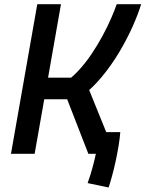

<svg xmlns="http://www.w3.org/2000/svg" viewBox="-20 -713 674 890"><path d="M483.4 156.2 386.2 135.7Q399.4 99.1 409.4 62Q419.4 24.9 425.8 -6.8L443.8 -100.6H537.6Q535.6 -73.2 529.8 -37.6Q523.9 -2 515.9 35.2Q507.8 72.3 499 104.2Q490.2 136.2 483.4 156.2ZM30.8 0 152.8 -693.4H262.7L140.6 0ZM125 -252.9 143.1 -353H363.3L345.2 -252.9ZM389.6 0 264.2 -322.8 368.7 -356.4 513.2 0ZM350.6 -261.2 266.6 -322.3Q304.2 -344.2 338.9 -380.6Q373.5 -417 403.1 -460.7Q432.6 -504.4 456.3 -548.6Q480 -592.8 496.3 -630.9Q512.7 -668.9 521 -693.4H634.3Q621.1 -649.9 595.5 -591.8Q569.8 -533.7 533.4 -472.4Q497.1 -411.1 450.9 -355.5Q404.8 -299.8 350.6 -261.2Z"/></svg>

Font: Cascadia Mono Medium
Style: Italic
Weight: 500
Italic angle: -10°
Monospace: yes
Designer: Aaron Bell
Foundry: Saja Typeworks
Version: Version 2407.024